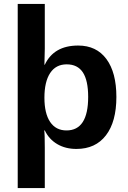

<svg xmlns="http://www.w3.org/2000/svg" viewBox="-20 -745 651 973"><path d="M69.8 208V-725.1H207V-499L205.1 -417H207Q252.9 -514.2 376 -514.2Q468.8 -514.2 519.3 -445.8Q569.8 -377.4 569.8 -253.9Q569.8 -127.9 516.8 -59.1Q463.9 9.8 367.2 9.8Q312 9.8 270.3 -14.6Q228.5 -39.1 207 -84H204.1Q207 -69.3 207 4.9V208ZM426.8 -253.9Q426.8 -337.4 399.9 -378.2Q373 -418.9 317.9 -418.9Q263.2 -418.9 234.1 -374.8Q205.1 -330.6 205.1 -250Q205.1 -169.9 234.1 -127Q263.2 -84 316.9 -84Q426.8 -84 426.8 -253.9Z"/></svg>

Font: Libra Sans Modern
Style: Bold
Weight: 700
Foundry: Stefan Peev, Context Ltd
Version: Version 1.000